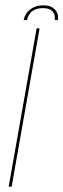

<svg xmlns="http://www.w3.org/2000/svg" viewBox="-20 -698 237 718"><path d="M12.5 0H23.5L128 -592H117ZM143 -678Q120.5 -678 105 -670.2Q89.5 -662.5 80.2 -649.8Q71 -637 68.5 -623H81Q83 -634 89.5 -644.2Q96 -654.5 108.2 -661Q120.5 -667.5 141 -667.5Q159.5 -667.5 169.5 -661Q179.5 -654.5 183 -644.2Q186.5 -634 184.5 -623H196.5Q199 -637 193.8 -649.8Q188.5 -662.5 175.8 -670.2Q163 -678 143 -678Z"/></svg>

Font: Anybody UltraCondensed Thin Thin
Style: Italic
Weight: 250
Italic angle: -10°
Version: Version 1.111